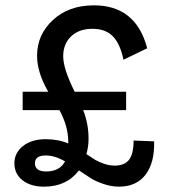

<svg xmlns="http://www.w3.org/2000/svg" viewBox="-20 -690 640 720"><path d="M558 -160Q560 -79 525.5 -34.5Q491 10 426 10Q398 10 368.5 0Q339 -10 321.5 -21Q304 -32 276 -51Q230 10 145 10Q95 10 64.5 -14Q34 -38 34 -78Q34 -117 66.5 -142.5Q99 -168 151 -168Q199 -168 236 -152V-158Q236 -216 203 -277H65V-346H161Q119 -418 119 -481Q119 -560 178.5 -615Q238 -670 332 -670Q490 -670 532 -509L443 -466Q431 -525 403.5 -553.5Q376 -582 327 -582Q276 -582 246.5 -553.5Q217 -525 217 -479Q217 -432 260 -346H453V-277H292Q313 -223 312 -166Q312 -141 304 -112Q328 -96 338 -90Q348 -84 368.5 -76.5Q389 -69 410 -69Q447 -69 464 -91Q481 -113 481 -163ZM153 -47Q204 -47 224 -85Q185 -107 152 -107Q111 -107 111 -78Q111 -47 153 -47Z"/></svg>

Font: Elaine Sans Medium
Style: Regular
Weight: 500
Designer: Wei Huang
Foundry: Wei Huang
Version: Version 2.001;December 24, 2019;FontCreator 12.0.0.2547 64-b